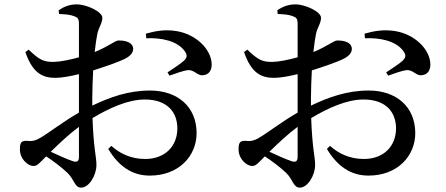

<svg xmlns="http://www.w3.org/2000/svg" viewBox="-20 -803 2040 878"><path d="M649 -628C714 -631 792 -618 827 -566C837 -549 835 -540 823 -527C810 -514 766 -485 746 -472L755 -457C777 -465 818 -480 838 -482C867 -486 883 -456 907 -459C936 -460 949 -483 948 -510C946 -579 875 -647 786 -661C737 -669 692 -662 647 -649ZM163 -172C144 -161 130 -156 104 -159C78 -160 71 -152 71 -120C71 -100 78 -81 94 -64C106 -52 119 -44 134 -44C151 -44 162 -59 191 -88C225 -66 264 -36 289 -12C320 18 321 55 351 55C387 55 421 -1 421 -49C421 -87 408 -121 403 -263C478 -308 565 -348 642 -348C748 -348 791 -287 791 -216C791 -135 735 -76 644 -76C576 -76 526 -103 489 -136L475 -122C521 -45 582 0 665 0C798 0 879 -90 879 -194C879 -316 791 -389 666 -389C568 -389 483 -359 402 -320V-356C402 -395 404 -439 406 -481C456 -497 517 -517 553 -535C576 -547 589 -562 589 -580C587 -617 536 -618 522 -618C505 -617 477 -591 413 -565C417 -600 421 -629 425 -648C432 -680 448 -696 448 -722C448 -749 377 -783 331 -783C299 -783 273 -773 248 -756L250 -739C279 -738 301 -736 319 -729C335 -723 341 -719 341 -692V-541C301 -530 259 -521 228 -520C180 -519 160 -529 111 -576L96 -565C130 -465 178 -447 234 -447C262 -447 305 -455 341 -464V-359V-288C272 -249 196 -190 163 -172ZM341 -223V-86C341 -67 334 -59 313 -66C286 -75 247 -93 212 -109C249 -145 296 -190 341 -223Z M1649 -628C1714 -631 1792 -618 1827 -566C1837 -549 1835 -540 1823 -527C1810 -514 1766 -485 1746 -472L1755 -457C1777 -465 1818 -480 1838 -482C1867 -486 1883 -456 1907 -459C1936 -460 1949 -483 1948 -510C1946 -579 1875 -647 1786 -661C1737 -669 1692 -662 1647 -649ZM1163 -172C1144 -161 1130 -156 1104 -159C1078 -160 1071 -152 1071 -120C1071 -100 1078 -81 1094 -64C1106 -52 1119 -44 1134 -44C1151 -44 1162 -59 1191 -88C1225 -66 1264 -36 1289 -12C1320 18 1321 55 1351 55C1387 55 1421 -1 1421 -49C1421 -87 1408 -121 1403 -263C1478 -308 1565 -348 1642 -348C1748 -348 1791 -287 1791 -216C1791 -135 1735 -76 1644 -76C1576 -76 1526 -103 1489 -136L1475 -122C1521 -45 1582 0 1665 0C1798 0 1879 -90 1879 -194C1879 -316 1791 -389 1666 -389C1568 -389 1483 -359 1402 -320V-356C1402 -395 1404 -439 1406 -481C1456 -497 1517 -517 1553 -535C1576 -547 1589 -562 1589 -580C1587 -617 1536 -618 1522 -618C1505 -617 1477 -591 1413 -565C1417 -600 1421 -629 1425 -648C1432 -680 1448 -696 1448 -722C1448 -749 1377 -783 1331 -783C1299 -783 1273 -773 1248 -756L1250 -739C1279 -738 1301 -736 1319 -729C1335 -723 1341 -719 1341 -692V-541C1301 -530 1259 -521 1228 -520C1180 -519 1160 -529 1111 -576L1096 -565C1130 -465 1178 -447 1234 -447C1262 -447 1305 -455 1341 -464V-359V-288C1272 -249 1196 -190 1163 -172ZM1341 -223V-86C1341 -67 1334 -59 1313 -66C1286 -75 1247 -93 1212 -109C1249 -145 1296 -190 1341 -223Z"/></svg>

Font: Noto Serif CJK JP SemiBold
Style: Regular
Weight: 600
Designer: Ryoko NISHIZUKA 西塚涼子 (kana & ideographs); Frank Grießhammer (Latin, Greek & Cyrillic); Wenlong ZHANG 张文龙 (bopomofo); San
Foundry: Adobe
Version: Version 2.001;hotconv 1.1.0;makeotfexe 2.6.0